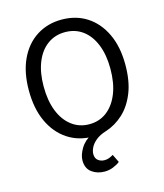

<svg xmlns="http://www.w3.org/2000/svg" viewBox="-128 -763 920 1078"><g transform="rotate(-15 332.0 -224.5)"><path d="M346 219Q303 219 272 196Q241 173 241 127Q241 95 263.5 57.5Q286 20 331 -3L332 12Q250 12 186.5 -30Q123 -72 87.5 -148.5Q52 -225 52 -331Q52 -436 87.5 -511.5Q123 -587 186.5 -627.5Q250 -668 332 -668Q415 -668 478 -627.5Q541 -587 577 -511.5Q613 -436 613 -331Q613 -236 586 -168.5Q559 -101 513.5 -59Q468 -17 412 1Q373 13 350.5 32Q328 51 318.5 71Q309 91 309 107Q309 133 325 145Q341 157 362 157Q377 157 389.5 152Q402 147 413 140L436 187Q420 200 396 209.5Q372 219 346 219ZM332 -60Q391 -60 434.5 -93.5Q478 -127 502 -187.5Q526 -248 526 -331Q526 -412 502 -471.5Q478 -531 434.5 -563Q391 -595 332 -595Q274 -595 230 -563Q186 -531 162 -471.5Q138 -412 138 -331Q138 -248 162 -187.5Q186 -127 230 -93.5Q274 -60 332 -60Z"/></g></svg>

Font: Source Sans 3
Style: Regular
Weight: 400
Designer: Paul D. Hunt
Foundry: Adobe
Version: Version 3.046;hotconv 1.0.118;makeotfexe 2.5.65603